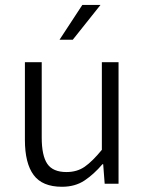

<svg xmlns="http://www.w3.org/2000/svg" viewBox="-20 -731 578 764"><path d="M226.6 12.2Q148.4 12.2 113.8 -34.7Q79.1 -81.5 79.1 -174.3V-483.4H146V-183.6Q146 -111.8 168.2 -79.1Q190.4 -46.4 244.6 -46.4Q286.6 -46.4 317.1 -67.6Q347.7 -88.9 385.3 -134.8V-483.4H451.7V0H396.5L390.6 -77.6H387.7Q353.5 -37.6 316.2 -12.7Q278.8 12.2 226.6 12.2ZM216.8 -572.8 307.6 -711.4H379.9L269.5 -572.8Z"/></svg>

Font: Varta Light Light
Style: Regular
Weight: 300
Version: Version 1.004